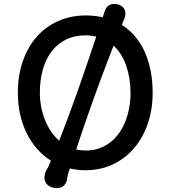

<svg xmlns="http://www.w3.org/2000/svg" viewBox="-20 -855 862 971"><path d="M204.6 43.5Q204.6 36.6 208.3 21.5Q211.9 6.3 222.7 -7.8L237.3 -42.5Q197.8 -67.4 166.7 -103Q135.7 -138.7 114.3 -182.6Q92.8 -226.6 81.5 -278.1Q70.3 -329.6 70.3 -385.7Q70.3 -472.7 95 -544.4Q119.6 -616.2 164.8 -668Q210 -719.7 273.7 -748.3Q337.4 -776.9 415 -776.9Q437.5 -776.9 458.5 -774.4Q479.5 -772 499.5 -767.6Q502 -775.9 504.9 -784.4Q507.8 -793 510.7 -801.8Q512.7 -807.1 516.1 -813Q519.5 -818.8 525.1 -823.7Q530.8 -828.6 538.3 -831.8Q545.9 -835 556.2 -835Q583.5 -835 598.9 -821.3Q614.3 -807.6 614.3 -787.6Q614.3 -776.4 610.4 -764.6L596.2 -729Q634.3 -705.1 663.6 -670.4Q692.9 -635.7 712.4 -591.8Q731.9 -547.9 741.9 -496.1Q752 -444.3 752 -385.7Q752 -303.2 728 -231.7Q704.1 -160.2 659.7 -107.4Q615.2 -54.7 552.2 -24.4Q489.3 5.9 411.1 5.9Q390.6 5.9 371.1 3.4Q351.6 1 333 -2.9L323.2 27.8Q321.8 33.2 320.8 41Q320.3 45.9 318.4 55.2Q316.4 64.5 311 73.5Q305.7 82.5 295.4 89.4Q285.2 96.2 268.6 96.2Q238.8 96.2 221.7 81.1Q204.6 65.9 204.6 43.5ZM279.3 -143.6Q323.7 -255.9 369.6 -385.7Q415.5 -515.6 466.8 -669.9Q454.1 -672.9 440.7 -674.6Q427.2 -676.3 412.6 -676.3Q357.4 -676.3 314.5 -655.3Q271.5 -634.3 241.9 -596.2Q212.4 -558.1 197 -504.6Q181.6 -451.2 181.6 -385.7Q181.6 -350.6 188 -316.2Q194.3 -281.7 206.8 -250.2Q219.2 -218.8 237.3 -191.4Q255.4 -164.1 279.3 -143.6ZM365.2 -99.1Q388.2 -93.8 412.6 -93.8Q451.2 -93.8 482.9 -105.2Q514.6 -116.7 540 -137Q565.4 -157.2 584.2 -184.8Q603 -212.4 615.5 -244.9Q627.9 -277.3 634 -313.2Q640.1 -349.1 640.1 -385.7Q640.1 -421.9 634.8 -456.1Q629.4 -490.2 618.9 -521Q608.4 -551.8 592.3 -577.9Q576.2 -604 554.2 -624Q523.4 -544.9 498.3 -477.8Q473.1 -410.6 450.9 -348.6Q428.7 -286.6 408 -226.1Q387.2 -165.5 365.2 -99.1Z"/></svg>

Font: Autour One
Style: Regular
Weight: 400
Version: Version 1.007; ttfautohint (v0.92) -l 24 -r 24 -G 200 -x 7 -